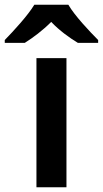

<svg xmlns="http://www.w3.org/2000/svg" viewBox="-72 -786 432 806"><path d="M215 -766H72C45 -721 -15 -656 -52 -618V-606H32C67 -628 107 -658 143 -694C177 -658 220 -627 255 -606H340V-618C303 -655 241 -721 215 -766ZM207 0V-542H81V0Z"/></svg>

Font: Noto Sans Vithkuqi SemiBold
Style: Regular
Weight: 600
Version: Version 1.001